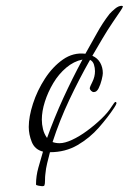

<svg xmlns="http://www.w3.org/2000/svg" viewBox="-20 -646 443 661"><path d="M125 -5Q123 -5 113.5 -6.5Q104 -8 104 -11Q104 -40 112 -68.5Q120 -97 128 -124Q100 -131 89.5 -157Q79 -183 79 -209Q79 -244 93.5 -289Q108 -334 134.5 -375Q161 -416 196.5 -441Q232 -466 274 -461Q294 -496 313.5 -531.5Q333 -567 357 -598Q364 -606 376 -616Q388 -626 399 -626Q403 -626 403 -623Q402 -619 394.5 -608Q387 -597 379.5 -586Q372 -575 368 -569Q349 -541 332 -512Q315 -483 298 -454Q316 -446 325 -430Q334 -414 334 -394Q334 -387 330 -371Q326 -355 319.5 -342Q313 -329 303 -329Q298 -329 293.5 -333.5Q289 -338 289 -343Q289 -346 298 -364Q307 -382 307 -401Q307 -412 303.5 -423.5Q300 -435 290 -440Q252 -373 218.5 -302Q185 -231 161 -157Q172 -153 185 -153Q203 -153 228 -164.5Q253 -176 279.5 -195.5Q306 -215 329 -237Q352 -259 365 -280Q368 -284 371.5 -289.5Q375 -295 378 -295Q381 -295 381 -290Q379 -284 373 -275Q352 -243 320.5 -207Q289 -171 247 -146.5Q205 -122 152 -122Q147 -102 142.5 -84.5Q138 -67 136 -45Q135 -38 135 -25.5Q135 -13 133 -8Q132 -6 129.5 -5.5Q127 -5 125 -5ZM142 -171Q167 -241 198 -308.5Q229 -376 264 -441Q234 -435 208 -413Q182 -391 163.5 -360Q145 -329 134.5 -296Q124 -263 124 -234Q124 -218 128 -201.5Q132 -185 142 -171Z"/></svg>

Font: Moon Dance
Style: Regular
Weight: 400
Designer: Robert E. Leuschke
Foundry: Robert E. Leuschke
Version: Version 1.010; ttfautohint (v1.8.3)